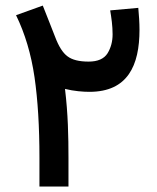

<svg xmlns="http://www.w3.org/2000/svg" viewBox="-20 -681 574 701"><path d="M382.3 -643.1C386.7 -616.2 391.1 -587.4 391.1 -555.7C391.1 -529.3 384.8 -506.3 372.6 -486.3C359.9 -466.3 336.9 -456.1 303.7 -456.1C269 -456.1 243.2 -462.4 226.1 -475.6C209 -488.3 194.3 -511.7 181.2 -546.4C164.1 -591.3 153.8 -615.2 136.2 -660.6L38.6 -625.5C71.3 -558.6 93.8 -482.9 106 -399.4C118.2 -315.4 124 -217.3 124 -105.5V0H230V-104C230 -182.1 228.5 -264.6 217.3 -356.4C250 -348.1 284.7 -345.7 306.6 -345.7C446.3 -345.7 489.3 -441.9 489.3 -572.3C489.3 -598.1 487.3 -626.5 484.9 -652.3Z"/></svg>

Font: Vazirmatn Medium
Style: Regular
Weight: 500
Designer: Saber Rastikerdar
Foundry: Saber Rastikerdar
Version: Version 33.003